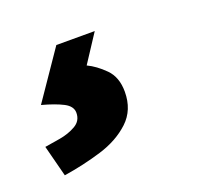

<svg xmlns="http://www.w3.org/2000/svg" viewBox="-90 -75 370 357"><g transform="rotate(-20 95.0 103.5)"><path d="M142 112Q142 148 118.5 170Q95 192 59 203Q23 214 -16 220L-32 158Q-19 156 -1.5 153Q16 150 30 142Q44 134 44 118Q44 105 28.5 97Q13 89 -13 82L52 -13H128L92 42Q109 50 125.5 66.5Q142 83 142 112Z"/></g></svg>

Font: Rosario
Style: Bold Italic
Weight: 700
Italic angle: -8.05°
Designer: Hector Gatti
Foundry: Omnibus Type
Version: Version 1.101; ttfautohint (v1.8.1.43-b0c9)